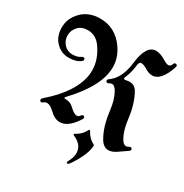

<svg xmlns="http://www.w3.org/2000/svg" viewBox="-234 -883 1220 1270"><g transform="rotate(30 376.5 -248.0)"><path d="M0 0ZM403.3 24.9Q446.8 2.9 465.8 -37.6Q469.2 -44.9 473.6 -44.9Q478 -44.9 481.4 -37.6Q502.4 4.4 543.9 24.9Q548.8 27.3 548.8 31.2Q548.8 93.8 481.4 197.8Q465.8 222.2 457 222.2Q450.2 222.2 450.2 214.4Q450.2 210.4 453.1 205.1Q475.1 165 475.1 133.8Q475.1 70.3 403.3 39.6Q396 36.6 396 32.5Q396 28.3 403.3 24.9ZM168 -718.3Q283.7 -718.3 354.5 -617.2Q399.4 -553.2 399.4 -480Q399.4 -336.9 229.5 -156.7Q222.7 -149.4 222.7 -145.5Q222.7 -141.6 237.3 -141.6Q270.5 -141.6 295.4 -117.7Q330.6 -83.5 352.1 -83.5Q365.2 -83.5 372.8 -95Q380.4 -106.4 388.2 -106.4Q400.9 -106.4 400.9 -94.2Q400.9 -88.4 397.5 -83Q338.4 9.8 275.4 9.8Q235.8 9.8 195.3 -29.8Q165.5 -58.6 142.1 -58.6Q127.9 -58.6 119.4 -51Q110.8 -43.5 105 -43.5Q91.8 -43.5 91.8 -57.1Q91.8 -64 98.6 -69.8Q291.5 -238.3 291.5 -393.1Q291.5 -476.1 235.8 -555.2Q196.3 -610.8 134.8 -610.8Q87.9 -610.8 61 -581.8Q34.2 -552.7 34.2 -514.2Q34.2 -475.6 59.8 -447.8Q85.4 -419.9 124 -419.9Q162.6 -419.9 184.1 -436Q190.9 -440.9 197.3 -440.9Q210.4 -440.9 210.4 -427.7Q210.4 -420.9 201.7 -414.1Q168.9 -388.7 113 -388.7Q57.1 -388.7 15.9 -430.4Q-25.4 -472.2 -25.4 -541.3Q-25.4 -610.4 27.6 -664.3Q80.6 -718.3 168 -718.3ZM407.2 -386.2Q407.2 -392.6 414.6 -397.9Q488.3 -447.8 502.9 -574.7Q519.5 -718.3 594.7 -718.3Q627.4 -718.3 671.9 -690.4Q694.3 -676.3 709 -676.3Q726.6 -676.3 733.4 -697.8Q736.8 -709 745.6 -709Q760.7 -709 760.7 -696.3Q760.7 -693.4 759.3 -689Q717.3 -563.5 650.9 -563.5Q624 -563.5 596.2 -581.1Q568.4 -598.6 550.8 -598.6Q533.2 -598.6 530.3 -573.2Q522.9 -509.8 502.4 -464.8Q500 -459 500 -455.6Q500 -448.7 509.3 -448.7Q513.7 -448.7 523.9 -450.9Q534.2 -453.1 543.9 -453.1Q583 -453.1 603 -418.5Q645 -345.7 658.7 -233.9Q668.5 -152.8 697.3 -102.5Q714.8 -71.8 734.9 -71.8Q744.1 -71.8 751.7 -76.9Q759.3 -82 764.6 -82Q777.8 -82 777.8 -68.4Q777.8 -61.5 770.5 -56.6L705.1 -11.7Q673.8 9.8 647 9.8Q608.4 9.8 582 -36.1Q539.6 -109.4 526.4 -220.7Q516.6 -302.7 487.8 -352.1Q470.2 -382.8 450.2 -382.8Q440.9 -382.8 433.3 -377.7Q425.8 -372.6 420.9 -372.6Q407.2 -372.6 407.2 -386.2Z"/></g></svg>

Font: UnifrakturMaguntia21
Style: Book
Weight: 400
Designer: j. 'mach' wust, Gerrit Ansmann, Georg Duffner, based on a font by Peter Wiegel, original typeface by Carl Albert Fahrenw
Version: Version 2017-03-19